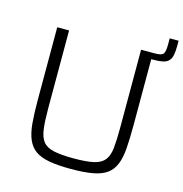

<svg xmlns="http://www.w3.org/2000/svg" viewBox="-115 -889 956 1002"><g transform="rotate(15 363.5 -388.0)"><path d="M563 -654V-688H626Q662 -688 670.5 -701Q679 -714 679 -751V-784H727V-758Q727 -727 723 -707Q719 -687 708 -675Q697 -663 677 -658.5Q657 -654 626 -654ZM357 8Q286 8 239 -0.5Q192 -9 164 -29Q136 -49 121 -84Q106 -119 101.5 -171.5Q97 -224 97 -298V-688H161V-266Q161 -199 166.5 -156.5Q172 -114 190 -90.5Q208 -67 248 -58Q288 -49 357 -49Q426 -49 465 -58Q504 -67 522.5 -90.5Q541 -114 545.5 -156.5Q550 -199 550 -266V-688H614V-298Q614 -224 610 -171.5Q606 -119 591.5 -84Q577 -49 549 -29Q521 -9 474 -0.5Q427 8 357 8Z"/></g></svg>

Font: Saira Thin Light
Style: Regular
Weight: 300
Version: Version 1.101